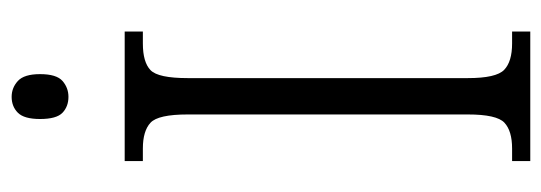

<svg xmlns="http://www.w3.org/2000/svg" viewBox="-328 -626 953 338"><g transform="rotate(-90 149.0 -456.5)"><path d="M35 0V-32H57Q88 -32 102.5 -45.5Q117 -59 117 -110V-603Q117 -655 102.5 -668.5Q88 -682 57 -682H35V-714H263V-682H242Q209 -682 195 -668.5Q181 -655 181 -603V-110Q181 -60 195.5 -46Q210 -32 242 -32H263V0ZM148 -813Q131 -813 120 -823.5Q109 -834 109 -863Q109 -891 120 -902Q131 -913 148 -913Q164 -913 176 -902Q188 -891 188 -863Q188 -834 176 -823.5Q164 -813 148 -813Z"/></g></svg>

Font: Noto Serif Tamil Condensed Light
Style: Italic
Weight: 300
Width: 3
Italic angle: -12°
Designer: Indian Type Foundry, Tom Grace, and the Monotype Design Team
Foundry: Monotype Imaging Inc.
Version: Version 2.003; ttfautohint (v1.8.4.7-5d5b)